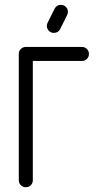

<svg xmlns="http://www.w3.org/2000/svg" viewBox="-20 -785 422 805"><path d="M235.3 -764.7Q247.6 -764.7 256.2 -756.2Q264.7 -747.6 264.7 -735.3Q264.7 -729.4 261.8 -722.4L232.4 -663.5Q224.1 -647.1 205.9 -647.1Q193.5 -647.1 185 -655.6Q176.5 -664.1 176.5 -676.5Q176.5 -682.4 179.4 -689.4L208.8 -748.2Q217.1 -764.7 235.3 -764.7ZM88.2 -588.2H323.5Q335.9 -588.2 344.4 -579.7Q352.9 -571.2 352.9 -558.8Q352.9 -546.5 344.4 -537.9Q335.9 -529.4 323.5 -529.4H117.6V-29.4Q117.6 -17.1 109.1 -8.5Q100.6 0 88.2 0Q75.9 0 67.4 -8.5Q58.8 -17.1 58.8 -29.4V-558.8Q58.8 -571.2 67.4 -579.7Q75.9 -588.2 88.2 -588.2Z"/></svg>

Font: OpenGost Type B TT
Style: Regular
Weight: 400
Version: Version 0.3